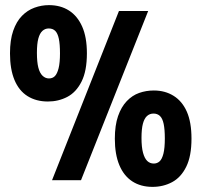

<svg xmlns="http://www.w3.org/2000/svg" viewBox="-20 -703 787 749"><path d="M167 -307Q121 -307 87.5 -328Q54 -349 36.5 -391Q19 -433 19 -495Q19 -547 31.5 -583Q44 -619 65.5 -641Q87 -663 114.5 -673Q142 -683 171 -683Q216 -683 249 -662Q282 -641 300.5 -599.5Q319 -558 319 -495Q319 -426 298 -384.5Q277 -343 242.5 -325Q208 -307 167 -307ZM171 -397Q185 -397 194 -406Q203 -415 208.5 -436.5Q214 -458 214 -495Q214 -531 209.5 -552Q205 -573 195.5 -582.5Q186 -592 170 -592Q156 -592 145.5 -582.5Q135 -573 129.5 -552.5Q124 -532 124 -497Q124 -461 129.5 -439.5Q135 -418 146 -407.5Q157 -397 171 -397ZM575 26Q529 26 496 4.5Q463 -17 445.5 -59Q428 -101 428 -162Q428 -214 440.5 -250Q453 -286 474.5 -308.5Q496 -331 523 -340.5Q550 -350 580 -350Q624 -350 657.5 -329Q691 -308 709 -267Q727 -226 727 -162Q727 -94 706.5 -52.5Q686 -11 651.5 7.5Q617 26 575 26ZM580 -65Q593 -65 602.5 -73.5Q612 -82 617.5 -103.5Q623 -125 623 -163Q623 -198 618.5 -219.5Q614 -241 604 -250.5Q594 -260 579 -260Q564 -260 553.5 -250.5Q543 -241 537.5 -220.5Q532 -200 532 -165Q532 -129 538 -107Q544 -85 554.5 -75Q565 -65 580 -65ZM183 0 444 -660H558L296 0Z"/></svg>

Font: Bricolage Grotesque 36pt Condensed SemiBold
Style: Regular
Weight: 600
Width: 3
Designer: Mathieu Triay
Foundry: Atelier Triay
Version: Version 1.001;gftools[0.9.33.dev8+g029e19f]